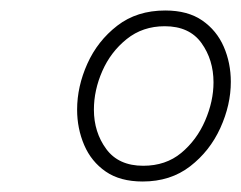

<svg xmlns="http://www.w3.org/2000/svg" viewBox="-20 -770 460 366"><path d="M252 -424Q209 -424 181.5 -443Q154 -462 140.5 -493.5Q127 -525 127 -561Q127 -605 146.5 -648.5Q166 -692 203.5 -721Q241 -750 295 -750Q338 -750 365.5 -731Q393 -712 406.5 -681Q420 -650 420 -614Q420 -570 400 -526Q380 -482 342.5 -453Q305 -424 252 -424ZM253 -454Q296 -454 325.5 -478.5Q355 -503 371 -540Q387 -577 387 -613Q387 -656 364 -688Q341 -720 294 -720Q252 -720 221.5 -695.5Q191 -671 175 -634.5Q159 -598 159 -561Q159 -518 182.5 -486Q206 -454 253 -454Z"/></svg>

Font: Be Vietnam Pro Variable Thin
Style: Italic
Weight: 100
Italic angle: -12°
Designer: Lam Bao, Tony Le, Vietanh Nguyen
Foundry: Yellow Type Foundry
Version: Version 1.002